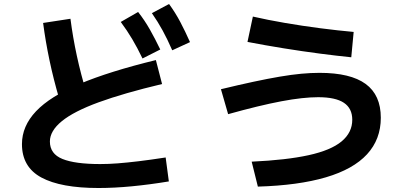

<svg xmlns="http://www.w3.org/2000/svg" viewBox="-20 -875 2040 962"><path d="M474 67Q285 67 187.5 14.5Q90 -38 90 -153Q90 -243 160.5 -317.5Q231 -392 379 -454.5Q527 -517 761 -574L792 -454Q599 -408 474.5 -362.5Q350 -317 290 -268Q230 -219 230 -166Q230 -104 293 -78.5Q356 -53 482 -53Q524 -53 569.5 -56.5Q615 -60 673.5 -67Q732 -74 810 -86L826 34Q729 50 640.5 58.5Q552 67 474 67ZM277 -379Q248 -478 228 -573Q208 -668 196 -760L333 -781Q345 -688 365 -595.5Q385 -503 413 -411ZM694 -582Q668 -636 642.5 -679Q617 -722 585 -765L672 -815Q705 -773 731 -727Q757 -681 783 -627ZM843 -623Q819 -678 795 -722Q771 -766 741 -809L827 -855Q859 -811 883.5 -764.5Q908 -718 932 -664Z M1241 -65Q1415 -73 1526.5 -97.5Q1638 -122 1691.5 -166.5Q1745 -211 1745 -275Q1745 -332 1703 -360Q1661 -388 1574 -388Q1537 -388 1491 -383Q1445 -378 1389.5 -367.5Q1334 -357 1268 -341Q1202 -325 1123 -303L1087 -428Q1178 -450 1250.5 -465.5Q1323 -481 1382 -491Q1441 -501 1489 -505.5Q1537 -510 1581 -510Q1736 -510 1812 -454.5Q1888 -399 1888 -285Q1888 -177 1819 -102Q1750 -27 1612.5 13.5Q1475 54 1272 60ZM1740 -588Q1670 -595 1582 -606.5Q1494 -618 1401 -633Q1308 -648 1220 -665L1247 -792Q1321 -775 1408.5 -760Q1496 -745 1585 -733.5Q1674 -722 1752 -715Z"/></svg>

Font: M PLUS 2 Thin
Style: Bold
Weight: 700
Version: Version 1.001